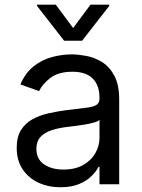

<svg xmlns="http://www.w3.org/2000/svg" viewBox="-20 -784 604 817"><path d="M237.2 12.8Q185.4 12.8 143.1 -6.9Q100.9 -26.6 76 -64.1Q51.1 -101.6 51.1 -154.8Q51.1 -201.7 69.6 -231Q88.1 -260.3 119 -277Q149.9 -293.7 187.3 -302Q224.8 -310.4 262.8 -315.3Q312.5 -321.7 343.6 -325.1Q374.6 -328.5 389 -336.6Q403.4 -344.8 403.4 -365.1V-367.9Q403.4 -420.5 374.8 -449.6Q346.2 -478.7 288.4 -478.7Q228.3 -478.7 194.2 -452.4Q160.2 -426.1 146.3 -396.3L66.8 -424.7Q88.1 -474.4 123.8 -502.3Q159.4 -530.2 201.9 -541.4Q244.3 -552.6 285.5 -552.6Q311.8 -552.6 346.1 -546.3Q380.3 -540.1 412.5 -521Q444.6 -501.8 465.9 -463.1Q487.2 -424.4 487.2 -359.4V0H403.4V-73.9H399.1Q390.6 -56.1 370.7 -35.9Q350.9 -15.6 317.8 -1.4Q284.8 12.8 237.2 12.8ZM250 -62.5Q299.7 -62.5 334 -82Q368.3 -101.6 385.8 -132.5Q403.4 -163.4 403.4 -197.4V-274.1Q398.1 -267.8 380.1 -262.6Q362.2 -257.5 339 -253.7Q315.7 -250 293.9 -247.3Q272 -244.7 258.5 -242.9Q225.9 -238.6 197.6 -229.2Q169.4 -219.8 152.2 -201.2Q134.9 -182.5 134.9 -150.6Q134.9 -106.9 167.4 -84.7Q199.9 -62.5 250 -62.5ZM217.3 -764.2 291.2 -664.8 365.1 -764.2H444.6V-758.5L329.5 -610.8H252.8L137.8 -758.5V-764.2Z"/></svg>

Font: InterMG
Style: Regular
Weight: 400
Designer: Rasmus Andersson
Foundry: rsms
Version: Version 3.019;December 26, 2023;FontCreator 15.0.0.2955 64-b